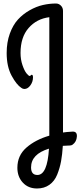

<svg xmlns="http://www.w3.org/2000/svg" viewBox="-20 -720 458 1094"><path d="M261 42V-622Q189 -613 143 -560.5Q97 -508 97 -418Q97 -381 108 -349Q119 -317 131 -302Q143 -287 150 -287Q152 -287 155 -290.5Q158 -294 161 -294Q168 -294 168 -279Q168 -254 153 -233.5Q138 -213 119 -213Q110 -213 102 -219Q74 -237 46 -289Q18 -341 18 -418Q18 -479 36 -528.5Q54 -578 82.5 -609Q111 -640 149 -661.5Q187 -683 224.5 -691.5Q262 -700 299 -700Q315 -700 327 -688Q339 -676 339 -658V5V35Q357 32 392 30Q420 28 418 58Q416 88 394 104Q387 109 379 109Q364 109 338 111Q335 160 328 198.5Q321 237 306 274.5Q291 312 261.5 333Q232 354 191 354Q141 354 110 320.5Q79 287 79 236Q79 166 130.5 121Q182 76 261 53ZM193 277Q250 277 259 127Q157 158 157 234Q157 277 193 277Z"/></svg>

Font: Grand Hotel
Style: Regular
Weight: 400
Designer: Brian J. Bonislawsky & Jim Lyles for Astigmatic (AOETI)
Foundry: Astigmatic (AOETI)
Version: Version 001.000